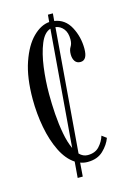

<svg xmlns="http://www.w3.org/2000/svg" viewBox="-99 -604 472 711"><g transform="rotate(-15 137.0 -248.0)"><path d="M108.5 58 113.5 -3.5Q83.5 -23 63.2 -64Q43 -105 33 -158Q23 -211 23 -266.5Q23 -349.5 42.8 -406.8Q62.5 -464 93 -494.2Q123.5 -524.5 156 -527L158.5 -554.5H177.5L175 -526Q215.5 -520 236 -481.8Q256.5 -443.5 256.5 -398Q256.5 -354 230 -354Q216 -354 209 -364.2Q202 -374.5 202 -390.5Q202 -407.5 208.8 -418Q215.5 -428.5 215.5 -445Q215.5 -470.5 203.8 -485.2Q192 -500 173.5 -503L135 -28.5Q149 -14 167 -14Q195.5 -14 211.5 -31.5Q227.5 -49 234 -70.5L251.5 -57.5Q242.5 -32.5 220 -11Q197.5 10.5 160 10.5Q145.5 10.5 132 5.5L128 58ZM86.5 -269.5Q86.5 -232.5 89.2 -192.5Q92 -152.5 98.8 -116.2Q105.5 -80 117.5 -54.5L154 -502Q129.5 -494.5 114.8 -458.2Q100 -422 93.2 -371.2Q86.5 -320.5 86.5 -269.5Z"/></g></svg>

Font: Imbue 50pt Light
Style: Regular
Weight: 300
Designer: Tyler Finck
Foundry: Etcetera Type Company
Version: Version 1.102; ttfautohint (v1.8.3)